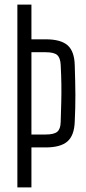

<svg xmlns="http://www.w3.org/2000/svg" viewBox="-20 -820 378 840"><path d="M56 0V-800H117.5V-648H180Q246 -648 275.8 -621.8Q305.5 -595.5 307 -535Q309.5 -461.5 309.8 -404.5Q310 -347.5 307 -288Q305 -227.5 275 -201.2Q245 -175 179 -175H117.5V0ZM117.5 -231.5H179Q216.5 -231.5 230.8 -243.8Q245 -256 245.5 -286.5Q247 -334 248 -372.8Q249 -411.5 248.5 -450.5Q248 -489.5 245.5 -536.5Q244 -567 230.2 -579.2Q216.5 -591.5 180 -591.5H117.5Z"/></svg>

Font: Big Shoulders Text Thin Light
Style: Regular
Weight: 300
Version: Version 2.002